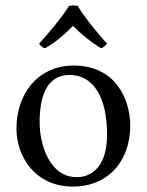

<svg xmlns="http://www.w3.org/2000/svg" viewBox="-20 -682 544 712"><path d="M41 -205C41 -103 109 10 251 10C315 10 364 -13 398 -46C443 -90 463 -153 463 -214C463 -318 406 -439 253 -439C187 -439 133 -412 96 -369C60 -326 41 -268 41 -205ZM238 -404C324 -404 377 -326 377 -182C377 -56 312 -25 265 -25C161 -25 127 -151 127 -228C127 -315 148 -404 238 -404ZM268 -660C257 -663 247 -662 236 -660C207 -614 161 -560 125 -520C131 -511 138 -505 147 -503C186 -525 219 -554 251 -586C281 -555 316 -527 354 -503C363 -505 372 -513 377 -520C341 -560 297 -613 268 -660Z"/></svg>

Font: Libertinus Math
Style: Regular
Weight: 400
Designer: Philipp H. Poll, Khaled Hosny
Foundry: Caleb Maclennan
Version: Version 7.050;RELEASE